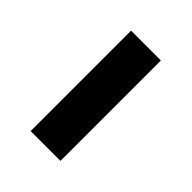

<svg xmlns="http://www.w3.org/2000/svg" viewBox="1 -520 419 419"><g transform="rotate(-45 210.0 -311.0)"><path d="M55 -357H365V-265H55Z"/></g></svg>

Font: Cabin SemiBold
Style: Regular
Weight: 600
Designer: Pablo Impallari
Foundry: Pablo Impallari. http://www.impallari.com Igino Marini. http://www.ikern.com
Version: Version 2.001